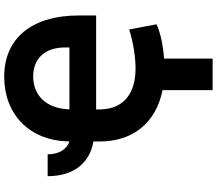

<svg xmlns="http://www.w3.org/2000/svg" viewBox="-78 -698 1013 896"><g transform="rotate(-90 428.0 -250.5)"><path d="M155.5 -534.1H53.3C53.3 -415.1 113.3 -337.4 215.2 -320.7V-292.6C215.2 -134.2 303.6 -28.4 454.9 2.1V235.8H601.9V9.2C664.8 4.6 727.6 -8.9 762.1 -26.3L737.9 -153.8C680.4 -134.9 608.7 -123.9 556.8 -123.9C435.4 -123.9 369.3 -182.2 365.1 -282.7L364.7 -307.9H803.3V-389.6C803.3 -607.6 697.1 -736.9 517.4 -736.9C342 -736.9 221.2 -619 215.6 -442.8L215.2 -432.2C177.2 -446.4 155.5 -481.9 155.5 -534.1ZM365.1 -432.5 365.8 -442.1C371.4 -540.1 430 -601.6 518.1 -601.6C603.3 -601.6 654.1 -545.8 654.1 -452.4V-432.5Z"/></g></svg>

Font: Margiela Sans
Style: Bold
Weight: 700
Designer: Stefan Endress, Andreas Faust
Version: Version 1.100;FEAKit 1.0